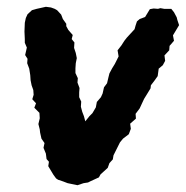

<svg xmlns="http://www.w3.org/2000/svg" viewBox="-20 -527 547 565"><path d="M208 18 179 12 166 7 151 2 145 -2 137 -13 122 -38 124 -51 117 -59 115 -75 108 -92 111 -106 102 -119 98 -137 97 -146 93 -162 97 -179 96 -195 81 -210 86 -223 75 -235 79 -248 78 -262 73 -276 70 -291 69 -306 66 -325 60 -341 61 -354 54 -365 59 -387 53 -401V-412L52 -434L53 -460L56 -474L61 -485L74 -497L88 -501L115 -507L130 -505L141 -501L148 -497L160 -484L165 -471L175 -457V-450L181 -439L194 -424L191 -412L199 -402L198 -386L203 -371L206 -356L203 -341L202 -326V-312L209 -297L208 -284L214 -268L213 -255V-241L219 -228L218 -213L222 -198L227 -185L231 -170L243 -185L252 -194L262 -211L265 -227L277 -241L282 -252L286 -270L295 -282L299 -299L302 -311L310 -326L318 -339L329 -361L326 -379L337 -393L346 -407L353 -416L364 -428L376 -441L379 -452L383 -464L391 -471L407 -477L421 -500L432 -502L445 -501L452 -503L463 -501H484L492 -491L500 -476L502 -468L507 -453L489 -423L492 -407L479 -392L478 -379L464 -364L466 -348L459 -335L447 -325L444 -303L434 -289L424 -276L423 -267L412 -249L404 -236L397 -221L391 -208L379 -192L380 -178L363 -163L365 -148L359 -132L342 -119L333 -108L326 -94L314 -70L312 -58L302 -47L297 -33L276 -14L271 -5L247 6L239 10L226 12Z"/></svg>

Font: Winky Rough SemiBold
Style: Italic
Weight: 600
Italic angle: -8.97852°
Designer: Simon Atzbach
Foundry: typofactur
Version: Version 1.206; ttfautohint (v1.8.4.7-5d5b)